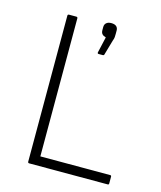

<svg xmlns="http://www.w3.org/2000/svg" viewBox="-103 -742 685 817"><g transform="rotate(15 240.0 -333.5)"><path d="M103 0Q97 0 97 -6V-649Q97 -655 103 -655H135Q141 -655 141 -649V-41H449Q454 -41 454 -35V-6Q454 0 449 0ZM268 -526Q262 -526 263 -532L279 -602Q268 -605 262.5 -611Q257 -617 257 -628V-642Q257 -654 265 -660.5Q273 -667 286 -667Q301 -667 308.5 -660.5Q316 -654 316 -642V-628Q316 -620 315.5 -613Q315 -606 311 -596L292 -530Q291 -526 286 -526Z"/></g></svg>

Font: Sofia Sans ExtraLight
Style: Regular
Weight: 250
Version: Version 4.100-B